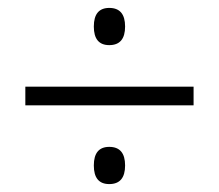

<svg xmlns="http://www.w3.org/2000/svg" viewBox="-20 -595 554 485"><path d="M256 -481Q217 -481 217 -528Q217 -575 256 -575Q296 -575 296 -528Q296 -481 256 -481ZM44 -329V-376H469V-329ZM256 -130Q217 -130 217 -177Q217 -224 256 -224Q296 -224 296 -177Q296 -130 256 -130Z"/></svg>

Font: Noto Sans Khmer UI SemiCondensed Light
Style: Regular
Weight: 300
Width: 4
Designer: Danh Hong and the Monotype Design Team
Foundry: Monotype Imaging Inc.
Version: Version 2.002; ttfautohint (v1.8.4.7-5d5b)